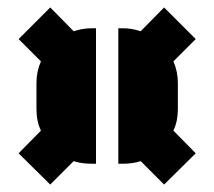

<svg xmlns="http://www.w3.org/2000/svg" viewBox="-20 -608 576 516"><path d="M178 -524Q202 -532 225 -532H238V-168H225Q199 -168 178 -175L115 -112L30 -196L90 -257Q78 -282 78 -315V-385Q78 -416 90 -443L30 -503L115 -588ZM458 -315Q458 -282 446 -257L506 -196L421 -112L358 -175Q337 -168 311 -168H298V-532H311Q334 -532 358 -524L421 -588L506 -503L446 -443Q458 -416 458 -385Z"/></svg>

Font: Promplate
Style: Bold
Weight: 400
Designer: Evgeny Tarasenko
Foundry: Evgeny Tarasenko
Version: Version 1.000